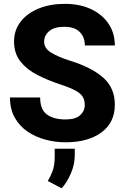

<svg xmlns="http://www.w3.org/2000/svg" viewBox="-20 -741 661 1013"><path d="M427.2 -187.5Q427.2 -211.4 417.2 -229.2Q407.2 -247.1 378.7 -262.9Q350.1 -278.8 294.4 -296.9Q231 -317.9 176 -346.2Q121.1 -374.5 87.6 -417Q54.2 -459.5 54.2 -522Q54.2 -582 88.9 -626.7Q123.5 -671.4 184.1 -696Q244.6 -720.7 322.8 -720.7Q400.9 -720.7 460.2 -692.9Q519.5 -665 552.7 -615.7Q585.9 -566.4 585.9 -501H427.7Q427.7 -544.4 400.9 -572Q374 -599.6 319.3 -599.6Q266.1 -599.6 239.5 -576.7Q212.9 -553.7 212.9 -521Q212.9 -486.8 248.5 -464.1Q284.2 -441.4 349.1 -420.9Q463.4 -385.3 524.7 -331.3Q585.9 -277.3 585.9 -188.5Q585.9 -94.2 514.9 -42.2Q443.8 9.8 325.7 9.8Q272 9.8 219.7 -4.2Q167.5 -18.1 125.2 -46.9Q83 -75.7 57.9 -120.4Q32.7 -165 32.7 -226.6H191.9Q191.9 -162.1 228 -136.5Q264.2 -110.8 325.7 -110.8Q378.4 -110.8 402.8 -133.1Q427.2 -155.3 427.2 -187.5ZM374.5 43.9V78.6Q374.5 126 354 173.8Q333.5 221.7 305.2 252.4L231.9 213.9Q248 187.5 258.3 158.4Q268.6 129.4 268.6 86.4V43.9Z"/></svg>

Font: Vazirmatn RD ExtraBold
Style: Regular
Weight: 800
Designer: Saber Rastikerdar
Foundry: Saber Rastikerdar
Version: Version 32.102